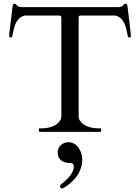

<svg xmlns="http://www.w3.org/2000/svg" viewBox="-20 -728 773 1060"><path d="M304.7 -642.1H117.2Q99.1 -638.2 87.6 -627.7Q76.2 -617.2 68.8 -603Q61.5 -588.9 57.6 -572.5Q53.7 -556.2 50.3 -541Q49.3 -536.6 48.3 -530.5Q47.4 -524.4 46.4 -523.4Q45.4 -522 43 -522H34.2Q31.2 -522 31.2 -523.9V-540L49.3 -692.4Q50.3 -697.8 52 -702.6Q53.7 -707.5 61 -707.5Q64.5 -707.5 66.9 -705.6Q69.3 -703.6 71.5 -700.9Q73.7 -698.2 75.9 -695.8Q78.1 -693.4 81.1 -692.4Q86.9 -689.9 92 -689.2Q97.2 -688.5 103.5 -688.5H629.9Q636.2 -688.5 641.4 -689.2Q646.5 -689.9 652.3 -692.4Q655.3 -693.4 657.5 -695.8Q659.7 -698.2 661.9 -700.9Q664.1 -703.6 666.5 -705.6Q668.9 -707.5 672.4 -707.5Q679.7 -707.5 681.4 -702.6Q683.1 -697.8 684.1 -692.4L702.1 -540V-523.9Q702.1 -522 699.2 -522H690.4Q688 -522 687 -523.4Q686 -524.4 685.1 -530.5Q684.1 -536.6 683.1 -541Q679.7 -556.2 675.8 -572.5Q671.9 -588.9 664.6 -603Q657.2 -617.2 645.8 -627.7Q634.3 -638.2 616.2 -642.1H428.2Q421.4 -642.1 417.7 -640.4Q414.1 -638.7 414.1 -628.4V-87.9Q414.1 -73.2 421.4 -61.8Q428.7 -50.3 441.2 -41.5Q453.6 -32.7 470.5 -27.3Q487.3 -22 506.3 -20Q511.7 -19.5 520 -19.5Q528.3 -19.5 534.2 -19.5Q536.6 -19.5 537.4 -18.1Q538.1 -16.6 538.1 -15.6V-3.9Q538.1 -2.9 537.4 -1.5Q536.6 0 534.2 0H198.7Q196.3 0 195.6 -1.5Q194.8 -2.9 194.8 -3.9V-15.6Q194.8 -16.6 195.6 -18.1Q196.3 -19.5 198.7 -19.5Q204.1 -19.5 212.6 -19.5Q221.2 -19.5 226.6 -20Q245.6 -22 262.5 -27.3Q279.3 -32.7 291.7 -41.5Q304.2 -50.3 311.5 -61.8Q318.8 -73.2 318.8 -87.9V-628.4Q318.8 -638.7 314.9 -640.4Q311 -642.1 304.7 -642.1ZM312 299.3Q312 295.4 314.9 291.7Q317.9 288.1 321.8 285.2Q325.7 282.2 329.3 279.8Q333 277.3 335 275.4Q343.3 268.1 352.5 258.8Q361.8 249.5 369.4 238.8Q377 228 382.1 216.6Q387.2 205.1 387.2 192.4Q387.2 189.5 387 186Q386.7 182.6 385 179.4Q383.3 176.3 379.6 174.3Q376 172.4 369.1 172.4Q355 172.4 342.3 169.2Q329.6 166 319.8 159.2Q310.1 152.3 304.2 140.9Q298.3 129.4 298.3 112.3Q298.3 100.6 303.2 90.6Q308.1 80.6 316.2 73.2Q324.2 65.9 334.7 61.5Q345.2 57.1 356 57.1Q375.5 57.1 390.1 65.9Q404.8 74.7 414.6 88.9Q424.3 103 429.2 120.4Q434.1 137.7 434.1 154.3Q434.1 176.8 427.7 197Q421.4 217.3 410.2 235.4Q398.9 253.4 383.5 269Q368.2 284.7 349.6 297.9Q342.8 302.7 334.5 307.6Q326.2 312.5 319.3 312.5Q314.5 312.5 313.2 307.9Q312 303.2 312 299.3Z"/></svg>

Font: Kurinto Book Core
Style: Regular
Weight: 400
Designer: Kurinto was developed by Clint Goss from a range of fonts that are compatible with the SIL Open Font License Version 1.1
Foundry: Clinton F. Goss
Version: Version 2.196; July 25, 2020